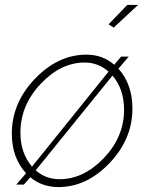

<svg xmlns="http://www.w3.org/2000/svg" viewBox="-20 -750 605 780"><path d="M541 -730 442 -638 421 -651 497 -730ZM503 -520 461 -471Q518 -408 518 -309Q518 -185 425 -87.5Q332 10 217 10Q151 10 103 -30L77 0H46L86 -46Q28 -109 28 -207Q28 -332 122 -430Q216 -528 331 -528Q397 -528 444 -487L472 -520ZM324 -496Q227 -496 145 -409Q63 -322 63 -211Q63 -128 110 -73L421 -459Q379 -496 324 -496ZM222 -22Q320 -22 402 -108Q484 -194 484 -304Q484 -388 437 -443L125 -58Q166 -22 222 -22Z"/></svg>

Font: Raleway-v4020 ExtraLight
Style: Italic
Weight: 275
Italic angle: -12°
Designer: Matt McInerney, Pablo Impallari, Rodrigo Fuenzalida
Foundry: Matt McInerney, Pablo Impallari, Rodrigo Fuenzalida
Version: Version 4.020;PS 004.020;hotconv 1.0.88;makeotf.lib2.5.64775